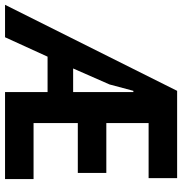

<svg xmlns="http://www.w3.org/2000/svg" viewBox="-24 -740 740 781"><g transform="rotate(90 346.5 -350.0)"><path d="M326 -522 300 -425 235 -277H331V-522ZM331 -173H187L108 0H-24L326 -700H681V-584H457V-412H660V-296H457V-116H685V0H331Z"/></g></svg>

Font: PT Sans Narrow
Style: Bold
Weight: 700
Width: 3
Designer: A.Korolkova, O.Umpeleva, V.Yefimov
Foundry: ParaType Ltd
Version: Version 2.003W OFL